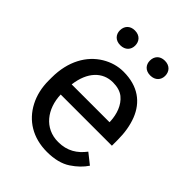

<svg xmlns="http://www.w3.org/2000/svg" viewBox="-209 -831 948 948"><g transform="rotate(45 265.0 -356.5)"><path d="M288.1 9.8C340.3 9.8 382.3 -1 414.1 -22C445.8 -43 469.7 -66.4 486.8 -92.3L432.1 -135.7C398.9 -92.3 356.9 -64 293 -64C196.8 -64 139.2 -142.1 136.2 -238.8H493.7V-279.3C493.7 -328.6 486.3 -373 471.2 -412.1C440.9 -489.7 377.4 -538.1 276.4 -538.1C236.8 -538.1 199.7 -527.3 164.6 -506.3C93.8 -463.4 45.4 -381.3 45.4 -266.1V-245.6C45.4 -196.3 55.7 -152.3 75.7 -113.8C115.7 -36.6 189.9 9.8 288.1 9.8ZM276.4 -463.9C307.1 -463.9 331.5 -456.5 349.6 -442.4C385.3 -413.6 400.9 -366.2 403.3 -319.3V-312.5H139.2C151.4 -410.2 204.6 -463.9 276.4 -463.9ZM118.7 -669.4C118.7 -641.6 137.2 -618.7 171.9 -618.7C207 -618.7 225.6 -641.6 225.6 -669.4C225.6 -698.7 207 -721.7 171.9 -721.7C137.2 -721.7 118.7 -698.7 118.7 -669.4ZM329.1 -668.5C329.1 -640.6 347.2 -617.7 382.3 -617.7C417 -617.7 436 -640.6 436 -668.5C436 -697.8 417 -720.7 382.3 -720.7C347.2 -720.7 329.1 -697.8 329.1 -668.5Z"/></g></svg>

Font: Vazirmatn
Style: Regular
Weight: 400
Designer: Saber Rastikerdar
Foundry: Saber Rastikerdar
Version: Version 33.003